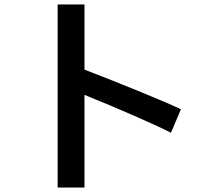

<svg xmlns="http://www.w3.org/2000/svg" viewBox="-20 -822 934 866"><path d="M361 -394V24H240V-802H361V-508Q486 -460 620 -405Q754 -350 796 -329L751 -223Q706 -247 589.5 -298Q473 -349 361 -394Z"/></svg>

Font: 카카오 큰글씨 ExtraBold
Style: Regular
Weight: 800
Designer: Park Young-rak; Lee Sang-min; Kim Jung-jin; Min Bon; Park Min-gyu;
Foundry: Kakao Corporation
Version: Version 2.003